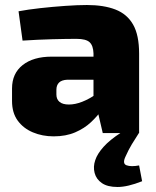

<svg xmlns="http://www.w3.org/2000/svg" viewBox="-20 -531 621 766"><path d="M327 -511Q394 -511 440.5 -493Q487 -475 511 -433Q535 -391 535 -317V0H390L365 -107L353 -125V-318Q352 -349 337.5 -362.5Q323 -376 285 -376Q246 -376 189 -374.5Q132 -373 70 -369L54 -486Q91 -493 140.5 -498.5Q190 -504 240 -507.5Q290 -511 327 -511ZM463 -305 462 -213H249Q226 -212 215.5 -201.5Q205 -191 205 -173V-154Q205 -135 217.5 -124.5Q230 -114 255 -114Q280 -114 308 -125Q336 -136 363 -155Q390 -174 410 -196V-132Q402 -116 385.5 -92Q369 -68 343 -43.5Q317 -19 280 -3Q243 13 194 13Q149 13 111 -3Q73 -19 50.5 -50Q28 -81 28 -128V-178Q28 -238 70.5 -271.5Q113 -305 186 -305ZM463 -2 534 0Q519 23 506 44.5Q493 66 481 93Q467 122 485 128.5Q503 135 535 129L547 192Q489 215 449 215Q409 215 386.5 199.5Q364 184 357.5 159Q351 134 360 108Q368 83 393 55Q418 27 463 -2Z"/></svg>

Font: Exo 2 ExtraBold
Style: Regular
Weight: 800
Designer: Natanael Gama
Foundry: Natanael Gama
Version: Version 2.010